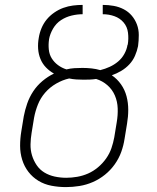

<svg xmlns="http://www.w3.org/2000/svg" viewBox="-20 -755 640 783"><path d="M249 8Q219 8 190 2.5Q161 -3 137 -17.5Q113 -32 96 -54Q79 -76 70.5 -103.5Q62 -131 62 -160.5Q62 -190 67 -220L77 -281Q82 -307 91 -333Q100 -359 115.5 -382.5Q131 -406 153 -424.5Q175 -443 200 -455Q182 -465 167.5 -480Q153 -495 145 -514.5Q137 -534 135.5 -556Q134 -578 138 -600Q141 -620 149 -639.5Q157 -659 170 -675Q183 -691 201 -703.5Q219 -716 238.5 -723Q258 -730 278 -732.5Q298 -735 317 -735V-697Q295 -697 272 -691.5Q249 -686 229 -673Q209 -660 196.5 -638.5Q184 -617 180 -595V-594Q177 -574 179 -553.5Q181 -533 191 -517Q201 -501 216.5 -489.5Q232 -478 251 -472Q267 -476 283.5 -477Q300 -478 316 -478Q335 -478 353.5 -476Q372 -474 389 -469Q409 -474 427.5 -482.5Q446 -491 461.5 -504Q477 -517 487 -535Q497 -553 500 -572L501 -573Q505 -597 502 -621.5Q499 -646 484 -663.5Q469 -681 446.5 -689Q424 -697 399 -697V-735Q422 -735 444 -731Q466 -727 485 -717Q504 -707 517.5 -691Q531 -675 538.5 -655Q546 -635 546 -612Q546 -589 543 -567Q539 -547 530.5 -527.5Q522 -508 507.5 -492.5Q493 -477 474.5 -466Q456 -455 436 -448Q458 -433 473.5 -411Q489 -389 496 -362.5Q503 -336 503 -307.5Q503 -279 498 -250L488 -189Q484 -162 474.5 -135.5Q465 -109 448 -85Q431 -61 408 -42.5Q385 -24 358.5 -12.5Q332 -1 304 3.5Q276 8 249 8ZM250 -30Q272 -30 295 -34Q318 -38 339.5 -47.5Q361 -57 380 -73Q399 -89 413 -109Q427 -129 434.5 -151Q442 -173 446 -195L456 -256Q461 -285 460 -313Q459 -341 448.5 -365.5Q438 -390 418 -407.5Q398 -425 372 -433Q359 -431 346.5 -430.5Q334 -430 321 -430Q306 -430 291 -431Q276 -432 262 -435Q235 -429 209 -414Q183 -399 164 -377Q145 -355 134.5 -328.5Q124 -302 119 -275L109 -214Q105 -190 104.5 -166.5Q104 -143 110.5 -121.5Q117 -100 129.5 -81.5Q142 -63 161 -51.5Q180 -40 203 -35Q226 -30 250 -30Z"/></svg>

Font: Iosevka Aile XLt Obl
Style: Regular
Weight: 200
Italic angle: -9°
Designer: Belleve Invis
Foundry: Belleve Invis
Version: Version 31.1.0; ttfautohint (v1.8.4)